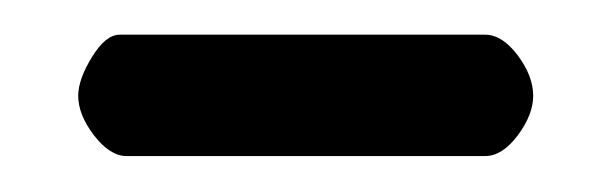

<svg xmlns="http://www.w3.org/2000/svg" viewBox="-20 -696 347 109"><path d="M24.4 -641.6Q24.4 -650.9 32.2 -663.6Q40 -676.3 47.9 -676.3H255.4Q265.1 -676.3 273.9 -664.6Q282.7 -652.8 282.7 -641.6Q282.7 -630.9 273.9 -619.1Q265.1 -607.4 255.4 -607.4H51.8Q42.5 -607.4 33.4 -619.1Q24.4 -630.9 24.4 -641.6Z"/></svg>

Font: Manjari
Style: Regular
Weight: 400
Designer: Santhosh Thottingal <santhosh.thottingal@gmail.com>
Foundry: SMC
Version: Version 2.000